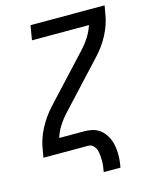

<svg xmlns="http://www.w3.org/2000/svg" viewBox="-131 -822 861 1074"><g transform="rotate(-15 300.0 -285.0)"><path d="M334 165Q337 149 339 132.5Q341 116 341 99.5Q341 83 339.5 67Q338 51 333 36.5Q328 22 316.5 11Q305 0 288 0H29L37 -46Q46 -105 75.5 -161.5Q105 -218 148 -265L391 -527Q416 -554 436 -585.5Q456 -617 467 -651H137L151 -735H580L572 -689Q563 -630 534 -573.5Q505 -517 461 -470L218 -208Q193 -181 173 -149.5Q153 -118 143 -84H288Q310 -84 331 -79.5Q352 -75 369 -64.5Q386 -54 399 -38Q412 -22 420.5 -3.5Q429 15 433 36Q437 57 438 78.5Q439 100 437 121.5Q435 143 431 165Z"/></g></svg>

Font: Iosevka Curly Medium Extended
Style: Italic
Weight: 500
Width: 7
Italic angle: -9°
Monospace: yes
Designer: Belleve Invis
Foundry: Belleve Invis
Version: Version 11.1.0; ttfautohint (v1.8.3)